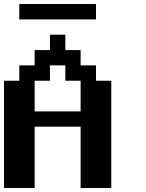

<svg xmlns="http://www.w3.org/2000/svg" viewBox="-20 -943 732 963"><path d="M384.3 -384.3V-538.1H307.6V-615.2H230.5V-538.1H153.8V-384.3ZM0 0V-538.1H76.7V-615.2H153.8V-691.9H230.5V-769H307.6V-691.9H384.3V-615.2H461.4V-538.1H538.1V0H384.3V-307.6H153.8V0ZM76.7 -845.7V-922.9H461.4V-845.7Z"/></svg>

Font: Good Old DOS
Style: Regular
Weight: 400
Designer: Vasily Draigo
Foundry: Vasily Draigo
Version: 1.0